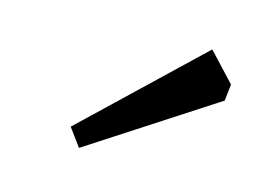

<svg xmlns="http://www.w3.org/2000/svg" viewBox="-34 -710 302 227"><g transform="rotate(10 117.5 -597.0)"><path d="M57 -549 206 -668 235 -631 231 -611 71 -526Z"/></g></svg>

Font: Grenze Light
Style: Italic
Weight: 300
Italic angle: -10°
Designer: Renata Polastri
Foundry: Omnibus-Type
Version: Version 1.002; ttfautohint (v1.8)